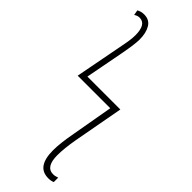

<svg xmlns="http://www.w3.org/2000/svg" viewBox="-248 -741 767 767"><g transform="rotate(45 135.5 -357.0)"><path d="M167 -83Q167 -122 179 -187L210 -363H26L63 -556Q68 -580 71.5 -601.5Q75 -623 75 -640Q75 -702 37 -702Q25 -702 14 -694L10 -716Q24 -724 41 -724Q71 -724 85 -700.5Q99 -677 99 -640Q99 -613 87 -550L56 -388H242L203 -176Q193 -119 193 -81Q193 -15 235 -15Q246 -15 259 -20V5Q248 10 233 10Q199 10 183 -13.5Q167 -37 167 -83Z"/></g></svg>

Font: Noto Sans Display Thin Cond
Style: Regular
Weight: 250
Width: 3
Designer: Monotype Design team
Foundry: Monotype Imaging Inc.
Version: Version 1.000